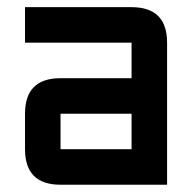

<svg xmlns="http://www.w3.org/2000/svg" viewBox="-20 -508 528 528"><path d="M439.5 0H146.5Q48.8 0 48.8 -97.7V-195.3Q48.8 -293 146.5 -293H341.8V-390.6H48.8V-488.3H341.8Q439.5 -488.3 439.5 -390.6ZM146.5 -97.7H341.8V-195.3H146.5Z"/></svg>

Font: BabelStone Runic Ruled
Style: Regular
Weight: 400
Designer: Andrew West
Foundry: BabelStone
Version: Version 7.004 November 9, 2023